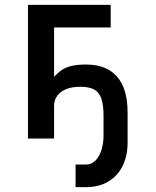

<svg xmlns="http://www.w3.org/2000/svg" viewBox="-20 -570 640 790"><path d="M291 107H334.5Q357 107 373.2 90.2Q389.5 73.5 397.8 46Q406 18.5 406 -12V-92Q406 -138 397.2 -164Q388.5 -190 367.8 -201.5Q347 -213 310 -213Q275.5 -213 251.2 -202.8Q227 -192.5 214.8 -174.8Q202.5 -157 202.5 -135.5V0H95V-550H435.5V-457H202.5V-254.5Q220 -272.5 236 -283Q252 -293.5 275.2 -299Q298.5 -304.5 334 -304.5Q418 -304.5 461.5 -254.8Q505 -205 505 -107.5V17Q505 71 484.8 112.2Q464.5 153.5 426 176.8Q387.5 200 335 200H291Z"/></svg>

Font: JuliaMono
Style: Bold
Weight: 700
Monospace: yes
Designer: cormullion
Foundry: corm
Version: Version 0.055; ttfautohint (v1.8.4)